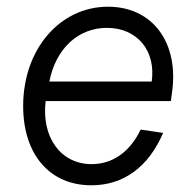

<svg xmlns="http://www.w3.org/2000/svg" viewBox="-20 -536 579 572"><path d="M252 16C348 16 422 -38 466 -140L399 -150C367 -83 315 -47 253 -47C161 -47 103 -127 116 -235H489L492 -257C515 -408 435 -516 302 -516C158 -516 49 -389 49 -220C49 -76 128 16 252 16ZM432 -293H127C146 -391 213 -453 298 -453C388 -453 445 -386 432 -293Z"/></svg>

Font: Uncut Sans Book Italic
Style: Regular
Weight: 350
Italic angle: -11°
Designer: Kasper Nordkvist
Foundry: UNCUT.wtf
Version: Version 1.304;Glyphs 3.2 (3246)